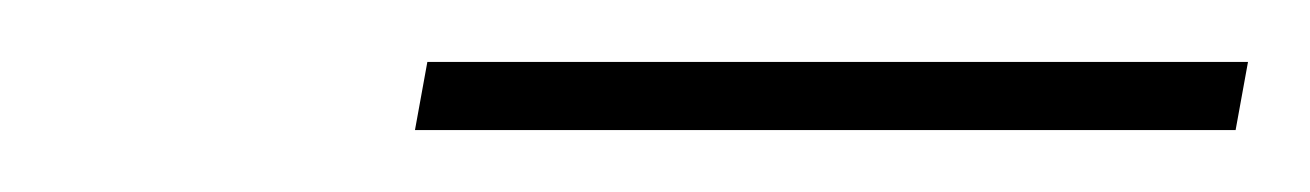

<svg xmlns="http://www.w3.org/2000/svg" viewBox="-20 -570 423 62"><path d="M118 -550H383L379 -528H114Z"/></svg>

Font: Ysabeau Extralight
Style: Italic
Weight: 200
Italic angle: -12°
Designer: Christian Thalmann (Catharsis Fonts)
Version: Version 0.003